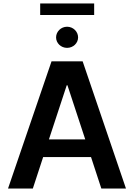

<svg xmlns="http://www.w3.org/2000/svg" viewBox="-20 -1079 767 1099"><path d="M168 0 227 -180H501L560 0H701L453 -728H275L26 0ZM210 -993H519V-1059H210ZM260 -281 362 -591H366L468 -281ZM301 -865C301 -832 329 -805 364 -805C399 -805 427 -832 427 -865C427 -898 399 -926 364 -926C329 -926 301 -898 301 -865Z"/></svg>

Font: Wafeq Semi Bold
Style: Regular
Weight: 600
Designer: Rasmus Andersson & Azza Alameddine
Foundry: Google & TypeTogether
Version: Version 3.000;January 28, 2025;FontCreator 15.0.0.3014 64-bi